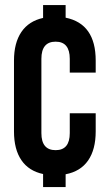

<svg xmlns="http://www.w3.org/2000/svg" viewBox="-20 -735 436 770"><path d="M36.1 -208V-492.2Q36.1 -563 65.7 -606.7Q95.2 -650.4 152.8 -663.1V-714.8H243.2V-664.1Q363.8 -639.6 363.8 -492.2V-443.8H259.8V-499Q259.8 -567.9 203.1 -567.9Q146 -567.9 146 -499V-201.2Q146 -132.8 203.1 -132.8Q259.8 -132.8 259.8 -201.2V-280.8H363.8V-208Q363.8 -135.3 333.3 -91.3Q302.7 -47.4 243.2 -36.1V15.1H152.8V-37.1Q95.2 -49.3 65.7 -92.8Q36.1 -136.2 36.1 -208Z"/></svg>

Font: Bebas Neue Bold
Style: Regular
Weight: 700
Designer: Ryoichi Tsunekawa
Foundry: Ryoichi Tsunekawa
Version: Version 1.300